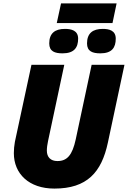

<svg xmlns="http://www.w3.org/2000/svg" viewBox="-20 -1093 748 1123"><path d="M312 -958H638L662 -1073H337ZM346 -781C414 -781 437 -815 437 -867C437 -915 397 -924 360 -924C302 -924 268 -899 268 -839C268 -792 301 -781 346 -781ZM567 -781C635 -781 657 -815 657 -867C657 -915 618 -924 581 -924C523 -924 489 -899 489 -839C489 -792 522 -781 567 -781ZM298 10C489 10 574 -85 611 -259L708 -714H516L423 -278C403 -185 372 -151 316 -151C276 -151 254 -174 254 -212C254 -229 257 -249 261 -268L356 -714H164L67 -263C63 -242 61 -217 61 -197C61 -77 149 10 298 10Z"/></svg>

Font: Noto Sans UI Black
Style: Italic
Weight: 900
Italic angle: -372°
Designer: Monotype Design Team
Foundry: Monotype Imaging Inc.
Version: Version 1.901